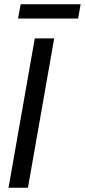

<svg xmlns="http://www.w3.org/2000/svg" viewBox="-20 -880 398 900"><path d="M20 0 143 -700H234L111 0ZM64.5 -793 77 -860H358L346 -793Z"/></svg>

Font: Cabin Condensed
Style: Italic
Weight: 400
Width: 3
Italic angle: -10°
Designer: Pablo Impallari
Foundry: Pablo Impallari. http://www.impallari.com Igino Marini. http://www.ikern.com
Version: Version 3.001; ttfautohint (v1.8.3)